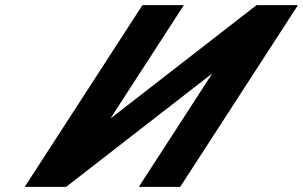

<svg xmlns="http://www.w3.org/2000/svg" viewBox="-20 -722 1170 741"><path d="M797.7 -436.1H796L235.3 -0.9H75.5L529.7 -702.1H689.5L407.6 -266.9H409.3L970 -702.1H1129.8L675.6 -0.9H515.8Z"/></svg>

Font: Hussar
Style: BdWodka
Weight: 700
Foundry: Cannot Into Space Fonts
Version: Version 2.00